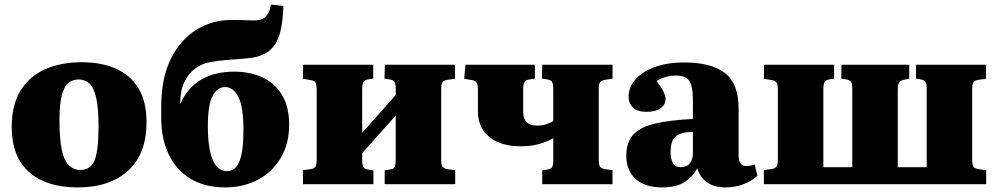

<svg xmlns="http://www.w3.org/2000/svg" viewBox="-20 -802 4343 836"><path d="M317 14Q182 14 106.5 -53Q31 -120 31 -249Q31 -345 69.5 -407.5Q108 -470 176.5 -500.5Q245 -531 337 -531Q420 -531 483.5 -503.5Q547 -476 582.5 -418.5Q618 -361 618 -269Q618 -133 538.5 -59.5Q459 14 317 14ZM330 -62Q375 -62 392 -104.5Q409 -147 409 -251Q409 -333 398.5 -377.5Q388 -422 368.5 -439Q349 -456 322 -456Q296 -456 277.5 -440.5Q259 -425 249 -387Q239 -349 239 -281Q239 -160 261 -111Q283 -62 330 -62Z M961 14Q870 14 807.5 -25Q745 -64 713.5 -132Q682 -200 682 -287V-344Q683 -465 725 -548Q767 -631 836 -673Q905 -715 985 -715Q1010 -715 1034.5 -714.5Q1059 -714 1085 -713Q1109 -713 1124 -720Q1139 -727 1149 -747Q1153 -754 1155.5 -763.5Q1158 -773 1160 -782L1214 -776Q1212 -716 1202 -670Q1192 -624 1166.5 -594.5Q1141 -565 1094 -554Q1074 -549 1038.5 -546.5Q1003 -544 963 -540.5Q923 -537 891 -531Q860 -525 831 -504.5Q802 -484 783.5 -446.5Q765 -409 764 -351L765 -350Q828 -490 1000 -490Q1069 -490 1123 -465Q1177 -440 1208 -388.5Q1239 -337 1239 -259Q1239 -176 1202.5 -114.5Q1166 -53 1103 -19.5Q1040 14 961 14ZM969 -57Q1006 -57 1023 -100.5Q1040 -144 1040 -236Q1040 -336 1018 -379.5Q996 -423 960 -423Q926 -423 905.5 -384Q885 -345 885 -254Q885 -57 969 -57Z M1299 0V-61L1334 -66Q1349 -68 1354 -77Q1359 -86 1359 -113V-407Q1359 -433 1354 -442Q1349 -451 1334 -453L1299 -459L1300 -520H1605V-460L1581 -456Q1566 -453 1561.5 -443.5Q1557 -434 1557 -411V-224L1703 -388V-413Q1703 -435 1698.5 -444Q1694 -453 1678 -456L1654 -460L1656 -520H1961V-459L1931 -455Q1912 -452 1906.5 -443.5Q1901 -435 1901 -412V-107Q1901 -85 1906.5 -76.5Q1912 -68 1931 -65L1962 -61V0H1655V-60L1678 -64Q1694 -66 1698.5 -75Q1703 -84 1703 -107V-299L1557 -135V-108Q1557 -85 1561.5 -76Q1566 -67 1581 -64L1606 -60V0Z M2341 0V-60L2364 -64Q2380 -66 2384.5 -75Q2389 -84 2389 -107V-200Q2360 -184 2325.5 -174.5Q2291 -165 2249 -165Q2160 -165 2110.5 -205.5Q2061 -246 2061 -317V-407Q2061 -433 2055.5 -442Q2050 -451 2036 -453L2001 -459L2007 -520H2309V-460L2280 -455Q2268 -452 2263 -443Q2258 -434 2258 -411V-316Q2258 -255 2318 -255Q2338 -255 2356.5 -260.5Q2375 -266 2389 -275V-413Q2389 -435 2384.5 -444Q2380 -453 2364 -456L2340 -460L2341 -520H2647V-459L2617 -455Q2598 -452 2592.5 -443.5Q2587 -435 2587 -412V-107Q2587 -85 2592.5 -76.5Q2598 -68 2616 -65L2647 -61V0Z M2863 14Q2789 14 2748 -22.5Q2707 -59 2707 -123Q2707 -183 2737.5 -216Q2768 -249 2832 -264Q2896 -279 2997 -284V-371Q2997 -424 2982 -448.5Q2967 -473 2923 -473Q2901 -473 2877.5 -466.5Q2854 -460 2839 -449Q2863 -417 2870.5 -399.5Q2878 -382 2878 -371Q2878 -347 2857 -331Q2836 -315 2795 -315Q2755 -315 2736 -333.5Q2717 -352 2717 -382Q2717 -421 2746 -455Q2775 -489 2829.5 -509.5Q2884 -530 2960 -530Q3077 -530 3136.5 -484Q3196 -438 3196 -330V-125Q3196 -79 3229 -79Q3246 -79 3266 -86L3278 -37Q3254 -14 3217 0Q3180 14 3141 14Q3087 14 3056 -10Q3025 -34 3016 -70Q2999 -35 2962.5 -10.5Q2926 14 2863 14ZM2944 -74Q2970 -74 2983.5 -90.5Q2997 -107 2997 -137V-228Q2945 -227 2922.5 -208Q2900 -189 2900 -143Q2900 -109 2910 -91.5Q2920 -74 2944 -74Z M3306 0V-61L3341 -66Q3356 -69 3361.5 -77.5Q3367 -86 3367 -112V-407Q3367 -433 3361.5 -442Q3356 -451 3342 -453L3306 -459L3307 -520H3612V-460L3589 -456Q3574 -453 3569.5 -443.5Q3565 -434 3565 -411V-74H3691V-413Q3691 -435 3686.5 -444Q3682 -453 3666 -456L3643 -460L3644 -520H3939V-459L3918 -455Q3902 -452 3895.5 -443.5Q3889 -435 3889 -412V-74H4015V-413Q4015 -435 4010.5 -444Q4006 -453 3990 -456L3968 -460L3969 -520H4273V-459L4243 -455Q4224 -452 4218.5 -443.5Q4213 -435 4213 -412V-108Q4213 -85 4218.5 -76.5Q4224 -68 4243 -65L4274 -61V0Z"/></svg>

Font: Literata 36pt ExtraBold
Style: Regular
Weight: 800
Designer: Latin by Veronika Burian and Jose Scaglione. Greek by Irene Vlachou. Cyrillic by Vera Evstafieva.
Foundry: TypeTogether
Version: Version 3.002